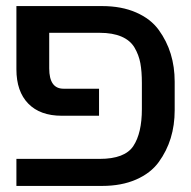

<svg xmlns="http://www.w3.org/2000/svg" viewBox="-20 -612 628 632"><path d="M555 -249Q555 -200 542 -157.5Q529 -115 502.5 -78.5Q476 -42 428 -21Q380 0 316 0H34V-89H308Q391 -89 419 -131.5Q447 -174 447 -253V-339Q447 -377 442 -404Q437 -431 423 -455Q409 -479 380 -491.5Q351 -504 308 -504H142V-387Q142 -320 189 -320H306V-231H183Q112 -231 73 -271Q34 -311 34 -384V-592H316Q380 -592 428 -571Q476 -550 502.5 -513.5Q529 -477 542 -434.5Q555 -392 555 -343Z"/></svg>

Font: LT Superior Semi-bold
Style: Regular
Weight: 600
Designer: Daniel Lyons
Foundry: LyonsType
Version: Version 1.0